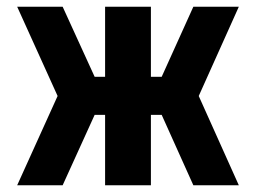

<svg xmlns="http://www.w3.org/2000/svg" viewBox="-20 -550 760 570"><path d="M31 0H166L261 -209H292V0H428V-209H460L554 0H689L570 -265L689 -530H554L460 -322H428V-530H292V-322H261L166 -530H31L151 -265Z"/></svg>

Font: Iosevka Sparkle Extrabold
Style: Regular
Weight: 800
Designer: Belleve Invis
Foundry: Belleve Invis
Version: Version 4.5.0; ttfautohint (v1.8.3)